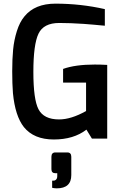

<svg xmlns="http://www.w3.org/2000/svg" viewBox="-20 -760 654 1053"><path d="M454 -49Q384 5 275 5Q166 5 111 -63Q63 -124 51 -249Q47 -300 47 -368.5Q47 -437 52 -488.5Q57 -540 72.5 -589.5Q88 -639 114 -670Q171 -740 284 -740Q423 -740 555 -710V-619Q554 -619 537.5 -620.5Q521 -622 495 -624.5Q469 -627 439 -629Q365 -634 305 -634Q219 -634 191 -575Q163 -516 163 -365.5Q163 -215 191 -161Q220 -105 304 -105Q370 -105 452 -151V-307H326V-382Q393 -406 500 -406Q532 -406 568 -404V0H484ZM371 200Q371 273 291 273Q283 273 277 272L266 270V231Q279 232 285 227Q294 221 294 206V190H284Q262 190 262 168V100Q262 76 284 76H349Q371 76 371 100Z"/></svg>

Font: Exo
Style: DemiBold
Weight: 600
Designer: Natanael Gama
Version: Version 1.00